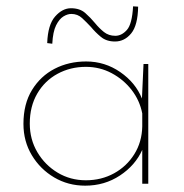

<svg xmlns="http://www.w3.org/2000/svg" viewBox="-20 -580 582 606"><path d="M249 6Q195 6 151 -20Q107 -46 80.5 -90Q54 -134 54 -189Q54 -252 81 -296Q108 -340 152.5 -363Q197 -386 252 -386Q311 -386 359.5 -352.5Q408 -319 428 -269L433 -378H448V0H429V-107Q407 -58 358.5 -26Q310 6 249 6ZM251 -11Q300 -11 340 -33Q380 -55 404 -93.5Q428 -132 429 -181V-222Q421 -263 395.5 -296Q370 -329 332.5 -349Q295 -369 251 -369Q202 -369 161.5 -347Q121 -325 97.5 -284.5Q74 -244 74 -190Q74 -140 98 -99.5Q122 -59 162 -35Q202 -11 251 -11ZM343 -449Q316 -449 298.5 -463.5Q281 -478 267 -495Q253 -510 239 -523Q225 -536 205 -536Q193 -536 180 -528Q167 -520 157 -500Q147 -480 145 -442L129 -444Q131 -502 154 -528Q177 -554 204 -554Q232 -554 249 -539Q266 -524 280 -507Q293 -491 308 -479Q323 -467 344 -467Q364 -467 380.5 -485.5Q397 -504 400 -560L416 -559Q415 -500 394 -474.5Q373 -449 343 -449Z"/></svg>

Font: Synthetic Thin
Style: Regular
Weight: 100
Designer: Santiago Orozco
Foundry: Typemade
Version: Version 2.000; ttfautohint (v1.8.4.7-5d5b)